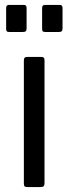

<svg xmlns="http://www.w3.org/2000/svg" viewBox="-20 -762 279 782"><path d="M161.3 -16.7Q161.3 -7.2 157.6 -3.6Q154 0 143.5 0H92.4Q83.2 0 80.2 -3.1Q77.2 -6.2 77.2 -14.1V-516.4Q77.2 -530 89 -530H149.8Q161.3 -530 161.3 -517.2ZM88.3 -729.8V-646.9Q88.3 -638.3 84.9 -634.9Q81.5 -631.6 71.6 -631.6H19Q10.3 -631.6 7.7 -634.6Q5 -637.5 5 -644.9V-729.2Q5 -742 15.9 -742H77.3Q88.3 -742 88.3 -729.8ZM234.7 -729.8V-646.9Q234.7 -638.3 231.4 -634.9Q228 -631.6 218.1 -631.6H165.5Q156.8 -631.6 154.1 -634.6Q151.5 -637.5 151.5 -644.9V-729.2Q151.5 -742 162.4 -742H223.8Q234.7 -742 234.7 -729.8Z"/></svg>

Font: Libre Franklin Thin
Style: Regular
Weight: 100
Designer: Pablo Impallari, Rodrigo Fuenzalida, Nhung Nguyen
Foundry: Impallari Type
Version: Version 3.000